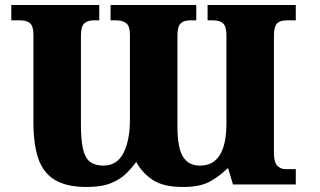

<svg xmlns="http://www.w3.org/2000/svg" viewBox="-20 -734 1273 764"><path d="M325 10Q245 10 198.5 -18Q152 -46 132.5 -103Q113 -160 113 -247V-596Q113 -629 100 -641Q87 -653 61 -653H25V-714H375V-653H353Q328 -653 315 -640.5Q302 -628 302 -592V-239Q302 -176 310.5 -140.5Q319 -105 338.5 -90Q358 -75 391 -75Q446 -75 471.5 -125.5Q497 -176 497 -258V-596Q497 -629 483 -641Q469 -653 443 -653H420V-714H761V-653H737Q711 -653 698.5 -640.5Q686 -628 686 -592V-231Q686 -146 708 -110.5Q730 -75 776 -75Q881 -75 881 -244V-592Q881 -628 868 -640.5Q855 -653 828 -653H806V-714H1157V-653H1121Q1094 -653 1082 -640.5Q1070 -628 1070 -592V-125Q1070 -88 1083.5 -74.5Q1097 -61 1116 -61H1157V0H907L888 -64H885Q854 -33 815 -11.5Q776 10 709 10Q629 10 587 -18.5Q545 -47 522 -90Q505 -66 481.5 -43Q458 -20 421 -5Q384 10 325 10Z"/></svg>

Font: Noto Serif Black
Style: Regular
Weight: 900
Designer: Monotype Design Team
Foundry: Monotype Imaging Inc.
Version: Version 2.014; ttfautohint (v1.8.4.7-5d5b)